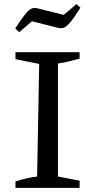

<svg xmlns="http://www.w3.org/2000/svg" viewBox="-20 -911 444 931"><path d="M55 0V-31Q82 -40 108 -46Q134 -52 160 -55L170 -601L55 -624V-658H366V-627Q342 -620 315.5 -613.5Q289 -607 261 -603V-55L366 -35V0ZM73 -755 54 -773Q79 -812 95.5 -833.5Q112 -855 123.5 -863.5Q135 -872 145.5 -872.5Q156 -873 168 -869L289 -839L351 -891L370 -874Q339 -824 320 -802Q301 -780 287.5 -776Q274 -772 257 -777L135 -808Z"/></svg>

Font: Piazzolla Thin Medium
Style: Regular
Weight: 500
Version: Version 2.005